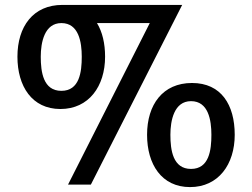

<svg xmlns="http://www.w3.org/2000/svg" viewBox="-20 -752 1027 782"><path d="M234 -732C115 -732 51 -644 51 -521C51 -401 110 -308 226 -308C342 -308 408 -401 408 -521C408 -575 397 -622 375 -658H590L257 0H350L722 -732ZM230 -658C301 -658 313 -580 313 -521C313 -459 304 -382 230 -382C156 -382 146 -459 146 -521C146 -579 161 -658 230 -658ZM762 -414C643 -414 579 -326 579 -203C579 -83 638 10 754 10C870 10 936 -83 936 -203C936 -325 881 -414 762 -414ZM758 -340C829 -340 841 -262 841 -203C841 -141 832 -64 758 -64C684 -64 674 -141 674 -203C674 -261 689 -340 758 -340Z"/></svg>

Font: Rosario
Style: Bold
Weight: 700
Designer: Hector Gatti
Foundry: Omnibus Type
Version: Version 1.100